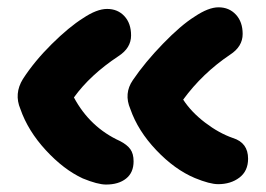

<svg xmlns="http://www.w3.org/2000/svg" viewBox="-20 -469 720 520"><path d="M570.8 29.8Q548.3 29.8 507.8 13.2Q453.1 -9.8 403.3 -62.3Q353.5 -114.7 333 -173.8Q314.9 -215.8 339.8 -252Q372.6 -300.3 421.4 -350.6Q470.2 -400.9 506.8 -423.8Q544.4 -449.2 571.8 -449.2Q600.6 -449.2 618.9 -429.4Q637.2 -409.7 637.2 -377Q637.2 -342.8 603 -320.8Q528.3 -270.5 476.1 -199.2Q498 -165.5 535.4 -137Q572.8 -108.4 610.8 -95.2Q651.9 -82.5 651.9 -39.1Q651.9 -5.9 628.4 12Q605 29.8 570.8 29.8ZM267.1 30.8Q244.6 30.8 204.1 14.2Q152.3 -9.8 104 -62.3Q55.7 -114.7 35.2 -173.8Q17.6 -215.3 42 -254.9Q73.2 -303.2 120.1 -349.6Q167 -396 205.1 -419.9Q242.2 -444.8 270 -444.8Q298.8 -444.8 316.9 -425.3Q335 -405.8 335 -373Q335 -338.9 300.8 -316.9Q224.1 -266.1 180.2 -205.1Q223.6 -124 305.2 -86.9Q324.2 -77.1 333 -64.9Q341.8 -52.7 341.8 -32.2Q341.8 -1.5 321.5 14.6Q301.3 30.8 267.1 30.8Z"/></svg>

Font: Shantell Sans Bouncy
Style: Bold
Weight: 700
Designer: Stephen Nixon, Anya Danilova, Shantell Martin
Foundry: Arrow Type
Version: Version 1.006;[9816181b4]